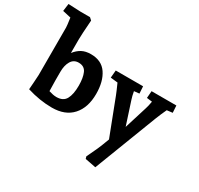

<svg xmlns="http://www.w3.org/2000/svg" viewBox="-209 -1012 1567 1509"><g transform="rotate(30 575.0 -258.0)"><path d="M68 -26Q71 -60 73 -94L77 -160V-591Q77 -608 67 -676L-8 -693L1 -761L114 -756H199L220 -737Q210 -602 210 -561V-437Q237 -472 270.5 -490Q304 -508 352 -508Q449 -508 496 -439Q543 -370 543 -257Q543 -133 478.5 -61.5Q414 10 294 10Q185 10 68 -26ZM214 -93Q255 -80 283 -80Q345 -80 368.5 -123.5Q392 -167 392 -245Q392 -316 373 -359Q354 -402 302 -402Q257 -402 234.5 -364Q212 -326 212 -267V-190Q212 -145 214 -93Z M727 226 721 206Q751 144 767.5 107Q784 70 809 2L683 -326Q671 -357 643 -419L578 -426L584 -494H832L836 -430L789 -425Q796 -384 806 -355L873 -149L937 -355Q945 -378 953 -424L904 -430L909 -494H1134L1138 -430L1087 -424Q1063 -373 1045 -327L825 245Z"/></g></svg>

Font: Andada Pro ExtraBold
Style: Regular
Weight: 800
Designer: Carolina Giovagnoli
Foundry: Huerta Tipografica
Version: Version 3.005; ttfautohint (v1.8.4)